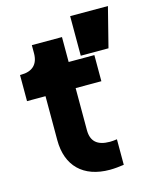

<svg xmlns="http://www.w3.org/2000/svg" viewBox="-114 -837 757 923"><g transform="rotate(-15 264.5 -375.5)"><path d="M318 6C341 6 368 3 388 0V-127C374 -125 362 -124 353 -124C290 -124 260 -151 260 -207V-416H388V-546H260V-670H110V-630C110 -574 79 -546 23 -546H18V-416H110V-197C110 -69 186 6 318 6ZM324 -560H462L512 -757H324Z"/></g></svg>

Font: Mluvka ExtraBold
Style: Regular
Weight: 800
Designer: Modified by Jiří Krblich, Original typeface by Gumpita Rahayu
Foundry: Gumpita Rahayu & Jiří Krblich
Version: Version 2.000;Glyphs 3.1.1 (3134)